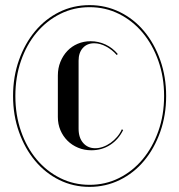

<svg xmlns="http://www.w3.org/2000/svg" viewBox="-20 -719 701 750"><path d="M31 -344Q31 -419 54 -484Q77 -549 117 -597Q157 -645 211.5 -672Q266 -699 330 -699Q393 -699 448 -672Q503 -645 543 -597Q583 -549 606 -484Q629 -419 629 -344Q629 -269 606 -204Q583 -139 543 -91Q503 -43 448 -16Q393 11 330 11Q266 11 211.5 -16Q157 -43 117 -91Q77 -139 54 -204Q31 -269 31 -344ZM40 -344Q40 -270 62 -206.5Q84 -143 123 -96.5Q162 -50 215 -23.5Q268 3 330 3Q392 3 445 -23.5Q498 -50 537 -96.5Q576 -143 598.5 -206.5Q621 -270 621 -344Q621 -418 598.5 -481.5Q576 -545 537 -591.5Q498 -638 445 -664.5Q392 -691 330 -691Q268 -691 215 -664.5Q162 -638 123 -591.5Q84 -545 62 -481.5Q40 -418 40 -344ZM206 -424Q206 -453 216 -477.5Q226 -502 243 -520Q260 -538 283.5 -548Q307 -558 334 -558Q365 -558 392.5 -545Q420 -532 440 -508L436 -504Q419 -524 395 -537Q371 -550 348 -550Q320 -550 303.5 -531.5Q287 -513 287 -482V-216Q287 -181 305 -160.5Q323 -140 352 -140Q367 -140 382.5 -145.5Q398 -151 412 -161Q426 -171 437.5 -184.5Q449 -198 456 -214L461 -211Q443 -174 410.5 -153Q378 -132 337 -132Q309 -132 285 -142Q261 -152 243.5 -169.5Q226 -187 216 -210.5Q206 -234 206 -262Z"/></svg>

Font: Moniqa SemBd Narrow Display
Style: Regular
Weight: 600
Width: 4
Designer: Rajesh Rajput
Foundry: Rajesh Rajput
Version: Version 1.000